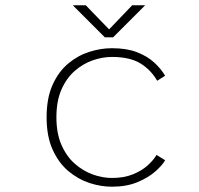

<svg xmlns="http://www.w3.org/2000/svg" viewBox="-20 -694 750 725"><path d="M603.5 -89Q593.5 -70.5 567 -47Q540.5 -23.5 499.2 -6.2Q458 11 402.5 11Q360.5 11 317.2 -3.2Q274 -17.5 237.5 -48.5Q201 -79.5 178.5 -129.5Q156 -179.5 156 -251Q156 -323.5 178.5 -373.5Q201 -423.5 237.5 -454Q274 -484.5 317.2 -498.2Q360.5 -512 402.5 -512Q458 -512 497 -497Q536 -482 562 -458.2Q588 -434.5 603.5 -408L573.5 -389Q550.5 -429.5 510.8 -454.2Q471 -479 402.5 -479Q367 -479 330.2 -466.2Q293.5 -453.5 262.2 -426.2Q231 -399 212 -355.8Q193 -312.5 193 -251Q193 -190.5 212 -147Q231 -103.5 262.2 -76Q293.5 -48.5 330.2 -35.2Q367 -22 402.5 -22Q448.5 -22 482.5 -36Q516.5 -50 538.5 -70.2Q560.5 -90.5 571 -109ZM528 -674 407 -553H376L255 -674H304L392 -583L479 -674Z"/></svg>

Font: League Mono Thin
Style: Regular
Weight: 100
Width: 6
Designer: Tyler Finck
Foundry: The League of Moveable Type / Tyler Finck
Version: Version 2.300;RELEASE